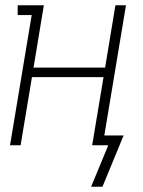

<svg xmlns="http://www.w3.org/2000/svg" viewBox="-20 -550 540 727"><path d="M325 157 390 0H329L372 -258H101L58 0H18L100 -493H47V-530H146L107 -294H378L417 -530H457L375 -37H448L368 157Z"/></svg>

Font: Iosevka Slab Extralight
Style: Italic
Weight: 200
Italic angle: -9°
Monospace: yes
Designer: Belleve Invis
Foundry: Belleve Invis
Version: Version 11.1.1; ttfautohint (v1.8.3)